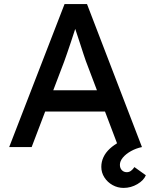

<svg xmlns="http://www.w3.org/2000/svg" viewBox="-20 -720 740 940"><path d="M25 0 296 -700H406L675 0H560L400 -422Q397 -429 388.5 -456Q380 -483 369 -516Q358 -549 349 -576.5Q340 -604 337 -612L360 -613Q354 -596 345.5 -570Q337 -544 327.5 -515Q318 -486 309 -460.5Q300 -435 294 -418L135 0ZM145 -174 185 -278H503L549 -174ZM476 97Q476 72 486.5 49.5Q497 27 517.5 8Q538 -11 566.5 -26Q595 -41 631 -51L675 0Q646 6 621 20Q596 34 581.5 51.5Q567 69 567 87Q567 103 576.5 113Q586 123 601 123Q612 123 621 116.5Q630 110 638 98L694 138Q684 163 652.5 181.5Q621 200 585 200Q556 200 531 186Q506 172 491 148.5Q476 125 476 97Z"/></svg>

Font: Mach
Style: Regular
Weight: 400
Version: Version 1.002